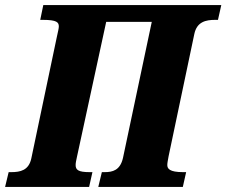

<svg xmlns="http://www.w3.org/2000/svg" viewBox="-42 -734 889 754"><path d="M-22 0H308L321 -58H310C265 -58 255 -67 255 -86C255 -94 257 -103 260 -117L375 -648H554L441 -114C430 -65 400 -58 369 -58H358L344 0H676L689 -58H677C623 -58 615 -72 615 -86C615 -94 617 -103 620 -120L721 -600C731 -649 767 -656 803 -656H814L827 -714H128L116 -656H126C182 -656 189 -646 189 -630C189 -623 186 -611 181 -588L81 -112C71 -65 38 -58 2 -58H-8Z"/></svg>

Font: Noto Serif Condensed Black
Style: Italic
Weight: 900
Width: 3
Italic angle: -12°
Designer: Monotype Design Team
Foundry: Monotype Imaging Inc.
Version: Version 2.013